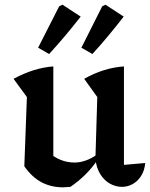

<svg xmlns="http://www.w3.org/2000/svg" viewBox="-20 -791 642 821"><path d="M510 -86 601 -94Q598 -61 583 -38Q568 -15 546.5 -3.5Q525 8 502 8Q475 8 450.5 -5.5Q426 -19 409 -46Q392 -73 388 -112L396 -376L340 -454Q423 -501 510 -507ZM281 8Q273 8 265 9Q257 10 250 10Q198 10 157 -12Q116 -34 84 -80L185 -141Q238 -96 298 -96Q347 -96 396 -131L399 -110Q374 -73 344.5 -44Q315 -15 281 8ZM84 -80 95 -376 38 -454Q125 -501 208 -507V-93ZM143 -587 233 -764 247 -771 325 -720Q293 -679 259 -638.5Q225 -598 190 -560ZM328 -587 417 -764 431 -771 509 -720Q477 -679 443.5 -638.5Q410 -598 375 -560Z"/></svg>

Font: Piazzolla Thin
Style: Bold
Weight: 700
Version: Version 2.005